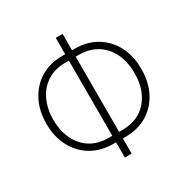

<svg xmlns="http://www.w3.org/2000/svg" viewBox="-174 -889 1042 1070"><g transform="rotate(-30 347.5 -354.5)"><path d="M306.2 -634.8H326.7V-740.2H370.6V-634.8H389.2Q466.8 -634.8 526.4 -599.4Q585.9 -564 619.9 -500Q653.8 -436 653.3 -351.6Q653.3 -266.6 619.9 -202.9Q586.4 -139.2 527.6 -103.8Q468.8 -68.4 391.1 -67.9H370.6V30.3H326.7V-67.9H306.6Q229 -68.4 169.2 -104Q109.4 -139.6 75.7 -203.6Q42 -267.6 42 -352.5Q42.5 -436.5 76.2 -500Q109.9 -563.5 169.2 -599.1Q228.5 -634.8 306.2 -634.8ZM307.1 -593.8Q235.8 -593.8 186.5 -561.8Q137.2 -529.8 111.8 -474.4Q86.4 -418.9 86.4 -349.1Q86.9 -280.8 112.3 -226.6Q137.7 -172.4 186.5 -140.9Q235.4 -109.4 306.6 -109.9H326.7V-593.8ZM370.6 -593.8V-109.9H390.1Q460.9 -109.4 509.8 -140.9Q558.6 -172.4 584 -227.1Q609.4 -281.7 608.9 -351.6Q608.9 -420.9 583.5 -475.6Q558.1 -530.3 509 -562Q460 -593.8 388.2 -593.8Z"/></g></svg>

Font: Inter Display Extra Light
Style: Regular
Weight: 200
Designer: Rasmus Andersson
Foundry: rsms
Version: Version 4.000;git-4fc901f